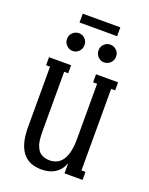

<svg xmlns="http://www.w3.org/2000/svg" viewBox="-142 -805 696 898"><g transform="rotate(20 206.5 -355.5)"><path d="M110.8 -731H297.9V-687H110.8ZM82 -595.2Q82 -614.3 95.2 -626.7Q108.4 -639.2 126 -639.2Q143.6 -639.2 156.2 -626.7Q168.9 -614.3 168.9 -595.2Q168.9 -576.7 156.2 -563.7Q143.6 -550.8 126 -550.8Q108.4 -550.8 95.2 -563.7Q82 -576.7 82 -595.2ZM238.8 -595.2Q238.8 -614.3 251.7 -626.7Q264.6 -639.2 282.2 -639.2Q299.8 -639.2 313 -626.7Q326.2 -614.3 326.2 -595.2Q326.2 -576.7 313 -563.7Q299.8 -550.8 282.2 -550.8Q264.6 -550.8 251.7 -563.7Q238.8 -576.7 238.8 -595.2ZM376 -485.8V-445.8H356V-40H376V0H286.1V-49.8Q258.8 20 176.8 20Q51.8 20 51.8 -145V-445.8H32.2V-485.8H142.1V-445.8H122.1V-153.8Q122.1 -140.6 122.3 -133.1Q122.6 -125.5 124 -111.1Q125.5 -96.7 128.2 -87.6Q130.9 -78.6 136.5 -67.1Q142.1 -55.7 149.9 -49.1Q157.7 -42.5 170.2 -37.8Q182.6 -33.2 198.2 -33.2Q286.1 -33.2 286.1 -171.9V-445.8H266.1V-485.8Z"/></g></svg>

Font: Margherita
Style: Regular
Weight: 400
Designer: James Puckett
Foundry: Dunwich Type Founders
Version: Version 1.008;hotconv 1.0.109;makeotfexe 2.5.65596